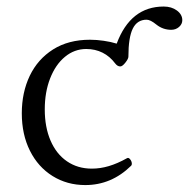

<svg xmlns="http://www.w3.org/2000/svg" viewBox="-20 -544 567 576"><path d="M45.4 -204.1Q45.4 -266.6 69.3 -316.7Q93.3 -366.7 139.4 -395.8Q185.5 -424.8 250 -424.8Q270 -424.8 291.5 -421.6Q313 -418.5 330.1 -413.1Q371.6 -524.4 471.2 -524.4Q494.6 -524.4 510.7 -512.5Q526.9 -500.5 526.9 -483.4Q526.9 -471.7 517.1 -463.1Q507.3 -454.6 493.7 -454.6Q468.8 -454.6 449.2 -470.2Q431.2 -484.9 419.9 -484.9Q391.6 -484.9 378.4 -458.3Q365.2 -431.6 365.2 -374Q365.2 -367.7 356.2 -356.2Q347.2 -344.7 340.8 -344.7Q332.5 -344.7 325.7 -353.5Q309.6 -375 287.6 -386Q265.6 -397 238.8 -397Q203.1 -397 174.8 -373.5Q146.5 -350.1 130.4 -308.8Q114.3 -267.6 114.3 -215.8Q114.3 -162.6 131.6 -122.3Q148.9 -82 180.9 -60.1Q212.9 -38.1 255.4 -38.1Q280.8 -38.1 306.4 -45.7Q332 -53.2 360.8 -69.3Q365.7 -72.3 370.6 -65.9Q375.5 -59.6 375.5 -52.7Q375.5 -48.8 373.5 -46.9Q314.5 11.2 235.8 11.2Q181.2 11.2 137.7 -15.9Q94.2 -43 69.8 -91.8Q45.4 -140.6 45.4 -204.1Z"/></svg>

Font: JuniusX Light
Style: Regular
Weight: 300
Designer: Peter S. Baker
Foundry: Briery Creek Software
Version: Version 1.008